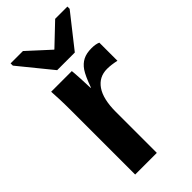

<svg xmlns="http://www.w3.org/2000/svg" viewBox="-235 -803 860 860"><g transform="rotate(-45 194.5 -373.5)"><path d="M69.8 0V-404.3Q69.8 -447.8 68.6 -476.8Q67.4 -505.9 65.9 -528.3H196.8Q198.2 -519.5 200.7 -474.9Q203.1 -430.2 203.1 -415.5H205.1Q225.1 -471.2 240.7 -493.9Q256.3 -516.6 277.8 -527.6Q299.3 -538.6 331.5 -538.6Q357.9 -538.6 374 -531.2V-416.5Q340.8 -423.8 315.4 -423.8Q264.2 -423.8 235.6 -382.3Q207 -340.8 207 -259.3V0ZM265.1 -577.6H153.3L27.3 -732.4V-746.6H105.5L208.5 -652.3H210.4L309.6 -746.6H387.2V-732.4Z"/></g></svg>

Font: Arial
Style: Bold
Weight: 700
Designer: Steve Matteson
Foundry: Ascender Corporation
Version: Version 2.00.3